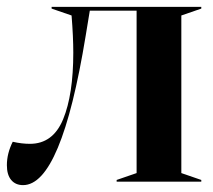

<svg xmlns="http://www.w3.org/2000/svg" viewBox="-20 -528 619 558"><path d="M0 -48Q0 -82 17 -116Q43 -110 67 -110Q134 -110 163.5 -181.5Q193 -253 193 -375Q193 -421 188 -483L130 -503V-508H565V-503L507 -483V-25L565 -5V0H319V-5L377 -25V-497H241L229 -424Q158 10 47 10Q25 10 12.5 -5Q0 -20 0 -48Z"/></svg>

Font: Nyght Serif Medium
Style: Regular
Weight: 500
Designer: Maksym Kobuzan
Version: Version 0.410